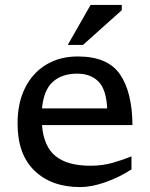

<svg xmlns="http://www.w3.org/2000/svg" viewBox="-20 -752 612 782"><path d="M297 -522Q418.5 -522 468.5 -449.5Q518.5 -377 519.5 -242.5H151Q158 -155 206.5 -116Q255 -77 348 -77Q397.5 -77 439.2 -89Q481 -101 515.5 -115V-62Q465.5 -29.5 409 -9.8Q352.5 10 307 10Q190 10 120.8 -56.5Q51.5 -123 51.5 -249Q51.5 -332.5 82 -393.8Q112.5 -455 167.8 -488.5Q223 -522 297 -522ZM294.5 -452Q232 -452 195 -418.5Q158 -385 151 -310.5H416.5Q413 -387.5 381 -419.8Q349 -452 294.5 -452ZM256 -569 349 -732H476V-710.5L318 -569Z"/></svg>

Font: Newsreader 6pt
Style: Regular
Weight: 400
Designer: Hugues Gentile
Foundry: Production Type
Version: Version 1.003; ttfautohint (v1.8.3)